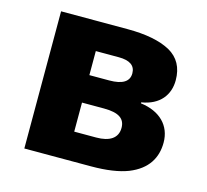

<svg xmlns="http://www.w3.org/2000/svg" viewBox="-85 -646 799 742"><g transform="rotate(15 314.5 -274.5)"><path d="M568.8 -405.8C568.8 -456.5 548.8 -493.2 508.8 -515.6C468.3 -537.6 411.6 -548.8 337.9 -548.8H71.8V0H337.9C399.9 0 449.2 -7.3 485.8 -21.5C558.1 -50.3 585.9 -101.1 585.9 -161.1C585.9 -229 539.6 -275.4 461.9 -285.2V-289.1C534.2 -300.8 568.8 -347.2 568.8 -405.8ZM399.9 -388.2C399.9 -355.5 373.5 -338.9 320.8 -338.9H241.2V-435.1H333C377.4 -435.1 399.9 -419.4 399.9 -388.2ZM414.1 -173.8C414.1 -132.8 382.3 -112.8 329.1 -112.8H241.2V-229H329.1C389.2 -229 414.1 -210.4 414.1 -173.8Z"/></g></svg>

Font: Noto Reveo Sans
Style: Regular
Weight: 800
Designer: Monotype Design Team
Foundry: Monotype Imaging Inc.
Version: Version 2.007